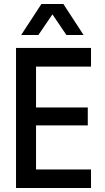

<svg xmlns="http://www.w3.org/2000/svg" viewBox="-20 -940 525 960"><path d="M435.1 -700.2V-606.9H160.2V-402.8H418.9V-313H160.2V-92.8H435.1V0H60.1V-700.2ZM85.9 -765.1 187 -919.9H296.9L397.9 -765.1H312L242.2 -868.2L171.9 -765.1Z"/></svg>

Font: TASA Explorer Medium
Style: Regular
Weight: 500
Designer: Weizhong Zhang
Foundry: Local Remote
Version: Version 1.000;Glyphs 3.1.2 (3151)